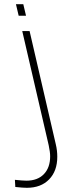

<svg xmlns="http://www.w3.org/2000/svg" viewBox="-20 -648 299 915"><path d="M53 243 51 209Q89 213 106 213Q159 213 189 182Q219 151 219 97Q219 77 212 44L86 -500H121L246 40Q253 69 253 99Q253 167 214 207Q175 247 108 247Q89 247 53 243ZM56 -628H91L104 -573H69Z"/></svg>

Font: Cairo ExtraLight
Style: Italic
Weight: 275
Italic angle: -13°
Designer: Mohamed Gaber, Accademia di Belle Arti di Urbino and others
Foundry: Kief Type Foundry, Accademia di Belle Arti di Urbino and others
Version: Version 3.011